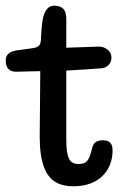

<svg xmlns="http://www.w3.org/2000/svg" viewBox="-38 -641 424 672"><path d="M101 -165C101 -128 103 -70 129 -30C147 -3 176 11 219 11C310 11 356 -46 356 -114C356 -137 347 -150 323 -150C301 -150 289 -143 284 -121C274 -78 265 -67 236 -67C207 -67 194 -86 194 -152V-394C233 -396 277 -399 318 -402C331 -403 352 -414 352 -439C352 -467 325 -478 309 -478C295 -478 210 -474 194 -474V-575C194 -615 172 -621 151 -621C136 -621 124 -612 116 -590C108 -569 107 -532 105 -500C104 -480 94 -475 74 -472L23 -465C3 -462 -18 -455 -18 -430C-18 -397 1 -390 18 -390C42 -390 78 -392 103 -392Z"/></svg>

Font: Life Savers
Style: ExtraBold
Weight: 800
Designer: Pablo Impallari, Rodrigo Fuenzalida, Brenda Gallo
Foundry: Pablo Impallari, Rodrigo Fuenzalida, Brenda Gallo
Version: Version 3.000